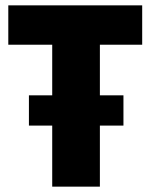

<svg xmlns="http://www.w3.org/2000/svg" viewBox="-20 -697 563 717"><path d="M88 -228V-341H441V-228ZM175 0V-530H11V-677H511V-530H353V0Z"/></svg>

Font: Cairo Play Black
Style: Regular
Weight: 900
Version: Version 3.119